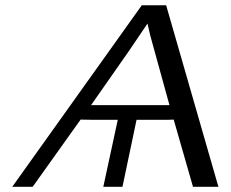

<svg xmlns="http://www.w3.org/2000/svg" viewBox="-20 -714 884 734"><path d="M26.9 0 522 -693.8H615.2L814.9 0H717.8L644 -256.8L620.1 -255.9H502L448.2 0H375L430.2 -255.9H340.8L288.1 -256.8L105 0ZM328.1 -312H627.9L554.2 -579.1L543.9 -624Q538.1 -615.2 472.2 -518.1Z"/></svg>

Font: CMU Sans Serif
Style: Oblique
Weight: 500
Italic angle: -12°
Version: Version 0.7.0